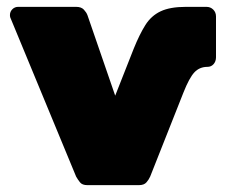

<svg xmlns="http://www.w3.org/2000/svg" viewBox="-20 -540 670 560"><path d="M235 0Q220 0 213.5 -8Q207 -16 202 -25L10 -489Q9 -492 9 -496Q9 -506 16 -513Q23 -520 33 -520H202Q217 -520 224.5 -512Q232 -504 235 -496L316 -261L370 -398Q387 -440 404 -467Q421 -494 448.5 -507Q476 -520 522 -520H582Q594 -520 602 -512Q610 -504 610 -492V-373Q610 -361 603 -353Q596 -345 585 -345Q562 -345 547 -329Q532 -313 515 -270L418 -25Q414 -16 407 -8Q400 0 385 0Z"/></svg>

Font: Rubik Black
Style: Regular
Weight: 900
Designer: Hubert and Fischer
Foundry: Hubert and Fischer
Version: Version 2.300;gftools[0.9.30]